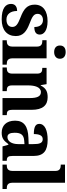

<svg xmlns="http://www.w3.org/2000/svg" viewBox="738 -1546 818 2335"><g transform="rotate(90 1147.5 -379.0)"><path d="M216 10C346 10 419 -55 419 -162C419 -250 360 -293 272 -327C176 -363 149 -383 149 -428C149 -469 183 -492 224 -492C278 -492 309 -454 309 -387C374 -387 401 -411 401 -454C401 -501 355 -548 238 -548C118 -548 37 -496 37 -391C37 -300 91 -257 195 -218C279 -185 308 -163 308 -119C308 -79 281 -48 217 -48C154 -48 114 -96 114 -178C77 -178 28 -164 28 -104C28 -37 81 10 216 10Z M614 -628C657 -628 695 -650 695 -698C695 -748 657 -768 614 -768C568 -768 534 -748 534 -698C534 -650 568 -628 614 -628ZM470 0H767V-52H756C725 -52 690 -62 690 -119V-536H469V-484H482C511 -484 547 -474 547 -421V-119C547 -62 512 -52 480 -52H470Z M801 0H1089V-52H1085C1044 -52 1019 -61 1019 -117V-310C1019 -392 1039 -467 1101 -467C1155 -467 1173 -417 1173 -331V0H1381V-52H1378C1336 -52 1316 -61 1316 -123V-355C1316 -490 1260 -549 1163 -549C1099 -549 1054 -532 1020 -464H1016L1004 -536H806V-484H809C850 -484 876 -475 876 -419V-121C876 -61 846 -52 804 -52H801Z M1594 10C1665 10 1692 -17 1733 -71H1741L1761 0H1936V-52H1933C1891 -52 1877 -68 1877 -123V-378C1877 -503 1811 -549 1680 -549C1573 -549 1487 -518 1487 -447C1487 -400 1528 -381 1611 -381C1611 -445 1627 -489 1673 -489C1724 -489 1733 -444 1733 -374V-318L1656 -315C1517 -310 1448 -261 1448 -153C1448 -42 1512 10 1594 10ZM1647 -60C1611 -60 1595 -91 1595 -148C1595 -221 1618 -259 1692 -264L1733 -267V-191C1733 -112 1699 -60 1647 -60Z M1982 0H2279V-52H2268C2238 -52 2203 -62 2203 -119V-760H1982V-708H1993C2019 -708 2059 -700 2059 -647V-119C2059 -62 2024 -52 1993 -52H1982Z"/></g></svg>

Font: Noto Serif Bengali SemiCondensed
Style: Bold
Weight: 700
Width: 4
Designer: Juan Bruce, Universal Thirst, Indian Type Foundry and the Monotype Design Team.
Foundry: Monotype Imaging Inc.
Version: Version 2.003